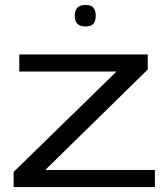

<svg xmlns="http://www.w3.org/2000/svg" viewBox="-20 -756 676 776"><path d="M35 0V-61L451 -467H58V-536H577V-475L163 -69H606V0ZM325 -649Q282 -649 282 -692Q282 -736 325 -736Q348 -736 357.5 -725Q367 -714 367 -692Q367 -671 357.5 -660Q348 -649 325 -649Z"/></svg>

Font: Georama Extended
Style: Regular
Weight: 400
Width: 7
Designer: Jean-Baptiste Levee
Foundry: Production Type
Version: Version 1.000